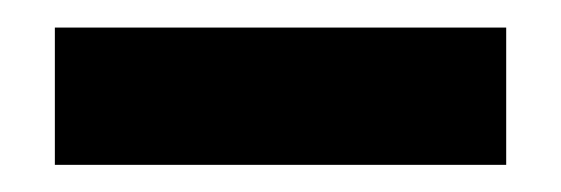

<svg xmlns="http://www.w3.org/2000/svg" viewBox="-20 -505 409 140"><path d="M20 -384.8V-484.9H349.1V-384.8Z"/></svg>

Font: Tiffany Gothic CC
Style: Regular
Weight: 400
Designer: indestructible type*
Foundry: Cowboy Collective
Version: Version 1.000